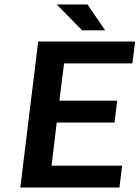

<svg xmlns="http://www.w3.org/2000/svg" viewBox="-20 -840 625 860"><path d="M71 0H515L527 -98H211L234 -291H493L505 -389H246L267 -556H573L585 -654H151ZM348 -704H451L372 -820H234Z"/></svg>

Font: Falling Sky
Style: ExtObl
Weight: 400
Designer: Paul D. Hunt
Foundry: Adobe Systems Incorporated
Version: Version 1.02